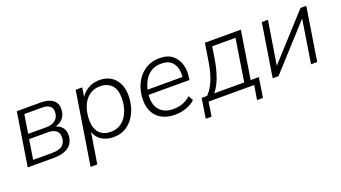

<svg xmlns="http://www.w3.org/2000/svg" viewBox="-56 -980 2922 1646"><g transform="rotate(-20 1405.0 -157.0)"><path d="M46 0 123 -485H340Q389 -485 422 -471.5Q455 -458 471.5 -434Q488 -410 488 -376Q488 -336 471.5 -306.5Q455 -277 424.5 -261Q394 -245 351 -241L353 -253Q403 -252 436.5 -224Q470 -196 470 -145Q470 -75 422.5 -37.5Q375 0 276 0ZM112 -45H283Q351 -45 381 -71Q411 -97 411 -145Q411 -184 385.5 -204Q360 -224 313 -224H140ZM148 -269H315Q367 -269 398 -295.5Q429 -322 429 -370Q429 -404 405.5 -422Q382 -440 337 -440H175Z M554 180 660 -485H720L703 -377H693Q710 -413 737 -439Q764 -465 800.5 -479.5Q837 -494 880 -494Q937 -494 979.5 -468.5Q1022 -443 1045.5 -396.5Q1069 -350 1069 -285Q1069 -207 1040.5 -140Q1012 -73 958 -32.5Q904 8 826 8Q766 8 719 -22Q672 -52 655 -116H663L615 180ZM822 -43Q882 -43 923 -76Q964 -109 985.5 -164Q1007 -219 1007 -285Q1007 -363 969 -402.5Q931 -442 864 -442Q805 -442 763.5 -409Q722 -376 701 -321.5Q680 -267 680 -200Q680 -123 717.5 -83Q755 -43 822 -43Z M1389 8Q1322 8 1273 -17.5Q1224 -43 1198 -90Q1172 -137 1172 -203Q1172 -281 1202 -347Q1232 -413 1289.5 -453.5Q1347 -494 1426 -494Q1501 -494 1544 -458.5Q1587 -423 1602.5 -367.5Q1618 -312 1608 -250L1605 -230H1217L1224 -275H1575L1556 -262Q1564 -313 1553 -354Q1542 -395 1511.5 -420Q1481 -445 1425 -445Q1367 -445 1328 -418.5Q1289 -392 1267.5 -351Q1246 -310 1238 -267L1235 -246Q1225 -185 1240.5 -139.5Q1256 -94 1294.5 -68.5Q1333 -43 1390 -43Q1437 -43 1477 -57Q1517 -71 1550 -102L1575 -59Q1542 -26 1491.5 -9Q1441 8 1389 8Z M1623 130 1651 -50H1700Q1731 -81 1753 -122.5Q1775 -164 1790.5 -217.5Q1806 -271 1816 -339L1839 -485H2167L2098 -50H2173L2145 130H2091L2112 0H1696L1676 130ZM1765 -50H2039L2100 -435H1887L1871 -332Q1858 -244 1830.5 -168Q1803 -92 1765 -50Z M2281 0 2358 -485H2414L2345 -54H2319L2711 -485H2764L2687 0H2631L2699 -431H2726L2334 0Z"/></g></svg>

Font: Nunito Sans 12pt Light
Style: Italic
Weight: 300
Italic angle: -9°
Designer: Vernon Adams
Foundry: Vernon Adams
Version: Version 3.101;gftools[0.9.27]